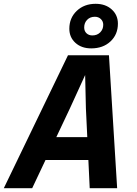

<svg xmlns="http://www.w3.org/2000/svg" viewBox="-51 -988 721 1008"><path d="M103 -148 129 -268H533L508 -148ZM306 -698H521L564 0H420L400 -419L396 -594L316 -419L118 0H-31ZM428 -734Q377 -734 345 -763Q313 -792 313 -837Q313 -894 352 -931Q391 -968 451 -968Q503 -968 535.5 -938.5Q568 -909 568 -864Q568 -807 529 -770.5Q490 -734 428 -734ZM434 -802Q459 -802 475 -818Q491 -834 491 -858Q491 -876 478.5 -888Q466 -900 447 -900Q422 -900 406.5 -884Q391 -868 391 -844Q391 -825 403 -813.5Q415 -802 434 -802Z"/></svg>

Font: Azeret Mono Thin SemiBold
Style: Italic
Weight: 600
Italic angle: -12°
Version: Version 1.002